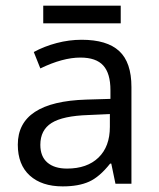

<svg xmlns="http://www.w3.org/2000/svg" viewBox="-20 -645 557 674"><path d="M385.3 0 370.6 -70.8H366.7Q329.6 -23.9 292.7 -7.3Q255.9 9.3 200.2 9.3Q126.5 9.3 84.5 -28.8Q42.5 -66.9 42.5 -137.2Q42.5 -288.1 283.2 -295.4L367.7 -297.9V-328.6Q367.7 -387.2 342.5 -415Q317.4 -442.9 262.2 -442.9Q200.2 -442.9 121.6 -404.8L98.6 -462.4Q135.3 -482.4 179 -493.9Q222.7 -505.4 266.6 -505.4Q355.5 -505.4 398.4 -465.8Q441.4 -426.3 441.4 -339.4V0ZM215.3 -53.2Q285.6 -53.2 325.7 -91.8Q365.7 -130.4 365.7 -199.7V-244.6L290.5 -241.2Q200.7 -238.3 161.1 -213.4Q121.6 -188.5 121.6 -136.7Q121.6 -95.7 146.2 -74.5Q170.9 -53.2 215.3 -53.2ZM131.8 -625H403.8V-563H131.8Z"/></svg>

Font: Bpm'online Open Sans
Style: Regular
Weight: 400
Foundry: Ascender Corporation
Version: Version 1.10